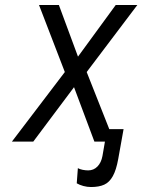

<svg xmlns="http://www.w3.org/2000/svg" viewBox="-20 -570 640 773"><path d="M289 168 293.5 107Q301.5 111.5 313.2 113.8Q325 116 335 116Q357 116 372.2 100.5Q387.5 85 392.5 58L402.5 0H360L278 -219L114 0H28L241 -280L137 -550H217L294 -342L446 -550H533L329 -280L420 -50H477.5L456 70Q448 114.5 434.2 139.2Q420.5 164 399.5 173.5Q378.5 183 346.5 183Q331 183 315.5 178.8Q300 174.5 289 168Z"/></svg>

Font: JuliaMono SemiBold
Style: Italic
Weight: 600
Italic angle: -9°
Monospace: yes
Designer: cormullion
Foundry: corm
Version: Version 0.056; ttfautohint (v1.8.4)